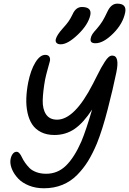

<svg xmlns="http://www.w3.org/2000/svg" viewBox="-20 -1012 699 1040"><path d="M497.1 -777.8Q481 -777.8 474.9 -784.2Q468.8 -790.5 471.2 -803.2Q473.1 -815.9 480.7 -827.4Q488.3 -838.9 504.9 -856.9Q523.4 -878.4 535.2 -897.7Q546.9 -917 562 -949.2Q582 -992.2 615.2 -992.2Q667 -992.2 658.2 -944.8Q646 -883.3 593 -830.6Q540 -777.8 497.1 -777.8ZM309.1 -772Q293.9 -772 286.6 -779.3Q279.3 -786.6 282.2 -799.8Q288.1 -822.8 319.8 -857.9Q340.8 -880.9 351.3 -896Q361.8 -911.1 373 -934.1Q390.6 -974.1 423.8 -974.1Q450.2 -974.1 461.9 -963.4Q473.6 -952.6 469.2 -930.2Q458 -878.9 402.6 -825.4Q347.2 -772 309.1 -772ZM217.8 7.8Q173.3 7.8 137 -6.8Q100.6 -21.5 79.1 -44.2Q57.6 -66.9 46.4 -92Q35.2 -117.2 36.1 -140.1Q37.6 -161.1 46.9 -175.5Q56.2 -189.9 69.8 -189.9Q78.1 -189.9 85.7 -181.2Q93.3 -172.4 99.1 -159.2Q105 -146 116 -130.4Q127 -114.7 140.1 -101.6Q153.3 -88.4 176.8 -79.6Q200.2 -70.8 230 -70.8Q292.5 -70.8 337.6 -115Q382.8 -159.2 420.9 -246.1Q446.3 -307.1 479 -418.9Q432.1 -346.7 384 -313.7Q335.9 -280.8 274.9 -280.8Q232.9 -280.8 202.1 -296.4Q171.4 -312 154.1 -338.6Q136.7 -365.2 128.9 -402.1Q121.1 -439 122.6 -479.7Q124 -520.5 132.8 -565.9Q146.5 -632.8 171.6 -673.8Q196.8 -714.8 225.1 -714.8Q241.2 -714.8 247.3 -704.8Q253.4 -694.8 250 -680.2Q248 -671.9 238.5 -638.2Q229 -604.5 224.1 -580.1Q212.9 -517.6 211.4 -469.7Q210 -421.9 229.2 -392.8Q248.5 -363.8 289.1 -363.8Q383.8 -363.8 482.9 -557.1Q489.7 -570.3 504.9 -600.3Q520 -630.4 527.8 -644.5Q535.6 -658.7 547.4 -677Q559.1 -695.3 568.6 -703.1Q578.1 -710.9 587.9 -710.9Q629.4 -710.9 609.9 -618.2Q592.3 -532.2 563.7 -421.4Q535.2 -310.5 504.9 -234.9Q482.4 -181.2 457.3 -140.1Q432.1 -99.1 397.7 -64.2Q363.3 -29.3 317.9 -10.7Q272.5 7.8 217.8 7.8Z"/></svg>

Font: Shantell Sans Normal
Style: Italic
Weight: 400
Italic angle: -11.31°
Designer: Stephen Nixon, Anya Danilova, Shantell Martin
Foundry: Arrow Type
Version: Version 1.006;[559af2be0]